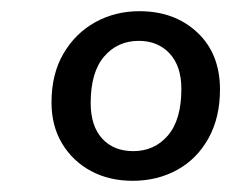

<svg xmlns="http://www.w3.org/2000/svg" viewBox="-20 -734 413 343"><path d="M217 -411Q175 -411 142.5 -428.5Q110 -446 91 -477.5Q72 -509 72 -551Q72 -602 93.5 -638.5Q115 -675 150.5 -694.5Q186 -714 229 -714Q292 -714 332.5 -676Q373 -638 373 -574Q373 -524 352.5 -487Q332 -450 296.5 -430.5Q261 -411 217 -411ZM218 -464Q256 -464 280 -492Q304 -520 304 -575Q304 -616 283 -638.5Q262 -661 228 -661Q190 -661 166 -633Q142 -605 142 -550Q142 -509 162.5 -486.5Q183 -464 218 -464Z"/></svg>

Font: Nunito Sans 12pt SemiBold
Style: Italic
Weight: 600
Italic angle: -9°
Designer: Vernon Adams
Foundry: Vernon Adams
Version: Version 3.101;gftools[0.9.27]